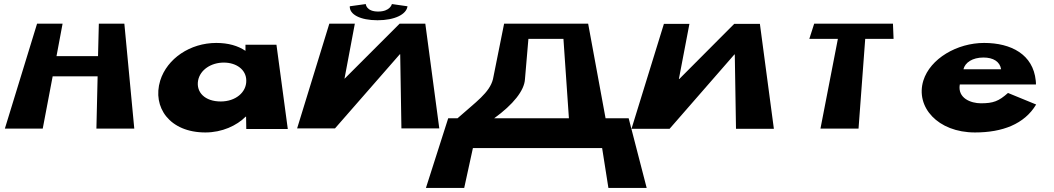

<svg xmlns="http://www.w3.org/2000/svg" viewBox="-20 -637 5205 948"><path d="M240 -260H462L456 -2H643L594 -520H468L464 -360H259L289 -520H163L4 -2H191Z M771 -239C731 -108 817 17 994 17C1077 17 1149 -17 1193 -61H1195L1196 0H1401L1345 -416H1192V-386C1155 -411 1107 -425 1048 -425C919 -425 805 -348 771 -239ZM958 -239C968 -293 1023 -328 1085 -328C1147 -328 1196 -293 1196 -239C1197 -181 1143 -136 1070 -136C992 -136 948 -181 958 -239Z M1992 -606C1987 -566 1929 -537 1844 -537C1758 -537 1705 -566 1707 -606L1786 -617C1786 -617 1788 -580 1847 -580C1907 -580 1915 -617 1915 -617ZM1962 -3H2149L2080 -520H1953L1682 -249H1681L1732 -520H1606L1447 -3H1634L1954 -369H1956Z M2572 -246 2589 -445H2762L2789 -53H2420C2514 -121 2569 -190 2572 -246ZM3084 -53H2970L2884 -520H2469L2414 -246C2397 -179 2330 -134 2239 -53H2193L2083 291H2272L2315 94H2953L2984 291H3173Z M3614 -1H3801L3732 -519H3605L3334 -247H3332L3384 -519H3258L3098 -1H3286L3606 -368H3608Z M3976 -445H4117L4031 -2H4219L4252 -445H4392L4389 -520H4000Z M5095 -220C5095 -224 5095 -233 5094 -239C5081 -368 4973 -425 4839 -425C4706 -425 4573 -348 4539 -239C4499 -109 4610 17 4794 17C4929 17 5038 -24 5096 -121L4957 -178C4911 -137 4884 -127 4823 -127C4774 -127 4707 -152 4719 -220ZM4737 -295C4745 -328 4781 -353 4836 -353C4884 -353 4917 -333 4923 -295Z"/></svg>

Font: Hussar Milosc
Style: Bold
Weight: 700
Foundry: Cannot Into Space Fonts
Version: Version 1.02